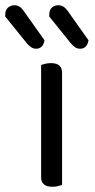

<svg xmlns="http://www.w3.org/2000/svg" viewBox="-77 -708 364 733"><path d="M160 -2Q155 0 145 2.5Q135 5 123 5Q80 5 80 -31V-460Q85 -462 95.5 -464.5Q106 -467 118 -467Q160 -467 160 -430ZM-57 -645V-651Q-57 -670 -46.5 -679Q-36 -688 -21 -688Q-2 -688 13 -667L93 -554Q87 -522 61 -522Q50 -522 41.5 -528Q33 -534 26 -542ZM111 -645V-651Q111 -670 121 -679Q131 -688 146 -688Q166 -688 181 -667L261 -554Q255 -522 229 -522Q218 -522 210 -527.5Q202 -533 194 -542Z"/></svg>

Font: Baloo Da 2
Style: Regular
Weight: 400
Designer: Noopur Datye, Sulekha Rajkumar and Ek Type
Foundry: Ek Type
Version: Version 1.640;hotconv 1.0.111;makeotfexe 2.5.65597; ttfautoh